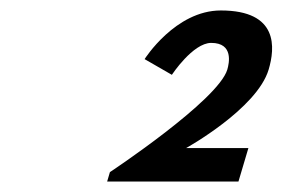

<svg xmlns="http://www.w3.org/2000/svg" viewBox="-20 -860 540 367"><path d="M383.7 -778C426.7 -778 418 -739 414.5 -727C396.9 -668 190.1 -531 190.1 -531L184.8 -513H435.8L454.8 -577H335.8C335.8 -577 471.1 -652 493.5 -727C505.7 -768 513.1 -840 402.1 -840C315.1 -840 256.4 -747 256.4 -747L308.5 -717C308.5 -717 348.7 -778 383.7 -778Z"/></svg>

Font: Hussar
Style: BdOblThree
Weight: 700
Foundry: Cannot Into Space Fonts
Version: Version 2.00